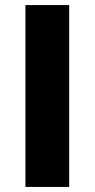

<svg xmlns="http://www.w3.org/2000/svg" viewBox="-20 -735 372 755"><path d="M252 0H80V-715H252Z"/></svg>

Font: Wix Madefor Display ExtraBold
Style: Regular
Weight: 800
Designer: Dalton Maag Ltd
Foundry: Dalton Maag Ltd
Version: Version 3.100